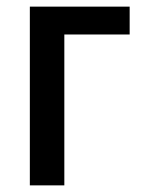

<svg xmlns="http://www.w3.org/2000/svg" viewBox="-20 -559 428 579"><path d="M371 -539V-455H174V0H70V-539Z"/></svg>

Font: Noto Sans Display SemiCondensed Medium
Style: Regular
Weight: 500
Width: 4
Designer: Monotype Design Team
Foundry: Monotype Imaging Inc.
Version: Version 2.003